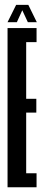

<svg xmlns="http://www.w3.org/2000/svg" viewBox="-20 -794 186 814"><path d="M12 0H135V-59.5H91V-316.5H134V-375H91V-615.5H135V-675H12ZM12 -700H51.5L74.5 -750.5L98 -700H136L100 -773.5H48.5Z"/></svg>

Font: Anybody UltraCondensed
Style: Regular
Weight: 400
Width: 1
Version: Version 1.113;gftools[0.9.25]